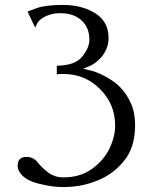

<svg xmlns="http://www.w3.org/2000/svg" viewBox="-20 -636 612 771"><path d="M313.5 -360.4Q313.5 -360.4 338.9 -370.1Q364.3 -380.9 386.7 -406.2Q399.4 -420.9 407.2 -439.5Q416 -459 416 -484.4Q416 -548.8 362.3 -583Q308.6 -616.2 233.4 -616.2Q163.1 -616.2 127.9 -603.5Q91.8 -590.8 90.8 -588.9Q100.6 -567.4 121.1 -525.4Q121.1 -525.4 127.9 -539.1Q133.8 -553.7 155.3 -566.4Q167 -573.2 183.6 -578.1Q200.2 -583 222.7 -583Q276.4 -583 307.6 -553.7Q338.9 -525.4 338.9 -476.6Q338.9 -444.3 310.5 -409.2Q282.2 -373 208 -372.1Q208 -360.4 208 -336.9Q214.8 -338.9 221.7 -338.9Q228.5 -338.9 235.4 -338.9Q321.3 -338.9 381.8 -278.3Q442.4 -217.8 442.4 -131.8Q442.4 -107.4 435.5 -82Q428.7 -56.6 416 -32.2Q391.6 12.7 346.7 43.9Q300.8 76.2 235.4 76.2Q211.9 76.2 196.3 69.3Q179.7 62.5 168 52.7Q145.5 34.2 129.9 14.6Q113.3 -5.9 85.9 -5.9Q57.6 -5.9 51.8 18.6Q50.8 23.4 50.8 29.3Q50.8 47.9 66.4 65.4Q88.9 90.8 139.6 102.5Q190.4 115.2 233.4 115.2Q266.6 115.2 301.8 109.4Q337.9 102.5 371.1 88.9Q433.6 64.5 477.5 10.7Q522.5 -43 522.5 -133.8Q522.5 -185.5 504.9 -222.7Q488.3 -259.8 462.9 -285.2Q447.3 -301.8 428.7 -313.5Q411.1 -325.2 393.6 -334Q361.3 -349.6 336.9 -354.5Q313.5 -360.4 313.5 -360.4Z"/></svg>

Font: BSRU BANSOMDEJ
Style: Regular
Weight: 400
Designer: Wisit Potiwat
Version: Version 1.000;PS 002.000;hotconv 1.0.70;makeotf.lib2.5.58329